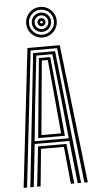

<svg xmlns="http://www.w3.org/2000/svg" viewBox="-66 -1067 551 1105"><g transform="rotate(-5 210.0 -514.5)"><path d="M24.5 0 116.5 -800H303.2L395.2 0H375.5L286.2 -784H133.5L44.2 0ZM102.5 0 128 -230.5H291.8L317.2 0H297.2L276 -214.8H143.8L122.5 0ZM63.2 0 146.5 -768H273.2L356.5 0H336.8L310 -246H109.8L83 0ZM110.8 -261.8H308L284.8 -490.5L256.2 -752H163.5L134.2 -490.5ZM132.8 -278 153 -490.5 177.2 -737H242.5L267.2 -490.5L287 -278ZM153 -293.8H266.8L248.8 -490.5L227.2 -721H192.5L171 -490.5ZM209.8 -852.5Q185.5 -852.5 165.4 -864.4Q145.2 -876.2 133.4 -896.4Q121.5 -916.5 121.5 -940.8Q121.5 -965.2 133.4 -985.2Q145.2 -1005.2 165.4 -1017.1Q185.5 -1029 209.8 -1029Q234.2 -1029 254.2 -1017.1Q274.2 -1005.2 286.1 -985.2Q298 -965.2 298 -940.8Q298 -916.5 286.1 -896.4Q274.2 -876.2 254.2 -864.4Q234.2 -852.5 209.8 -852.5ZM209.8 -868.8Q239.8 -868.8 260.8 -889.9Q281.8 -911 281.8 -940.8Q281.8 -970.8 260.8 -991.8Q239.8 -1012.8 209.8 -1012.8Q180 -1012.8 158.9 -991.8Q137.8 -970.8 137.8 -940.8Q137.8 -911 158.9 -889.9Q180 -868.8 209.8 -868.8ZM209.8 -885Q186.5 -885 170.2 -901.2Q154 -917.5 154 -940.8Q154 -964 170.2 -980.2Q186.5 -996.5 209.8 -996.5Q233 -996.5 249.2 -980.2Q265.5 -964 265.5 -940.8Q265.5 -917.5 249.2 -901.2Q233 -885 209.8 -885ZM209.8 -901.2Q226.2 -901.2 237.8 -912.9Q249.2 -924.5 249.2 -940.8Q249.2 -957.2 237.8 -968.8Q226.2 -980.2 209.8 -980.2Q193.5 -980.2 181.9 -968.8Q170.2 -957.2 170.2 -940.8Q170.2 -924.5 181.9 -912.9Q193.5 -901.2 209.8 -901.2ZM209.8 -917.5Q200.2 -917.5 193.5 -924.4Q186.8 -931.2 186.8 -941Q186.8 -950.5 193.5 -957.2Q200.2 -964 210 -964Q219.5 -964 226.2 -957.2Q233 -950.5 233 -940.8Q233 -931.2 226.2 -924.4Q219.5 -917.5 209.8 -917.5ZM209.8 -933.5Q217.2 -933.5 217.2 -940.8Q217.2 -948.2 209.8 -948.2Q202.5 -948.2 202.5 -940.8Q202.5 -933.5 209.8 -933.5Z"/></g></svg>

Font: Big Shoulders Inline Text Thin SemiBold
Style: Regular
Weight: 600
Version: Version 2.002